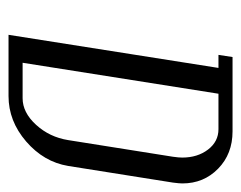

<svg xmlns="http://www.w3.org/2000/svg" viewBox="-76 -476 552 439"><g transform="rotate(90 199.5 -256.0)"><path d="M59.1 0 134.8 -480H105L109.9 -512.2H279.8Q331.5 -512.2 365.2 -479.2Q398.9 -446.3 398.9 -397.5Q398.9 -390.6 397 -376L358.9 -136.2Q349.6 -80.6 303 -40.3Q256.3 0 199.2 0ZM123 -32.2H204.1Q236.8 -32.2 264.9 -63Q293 -93.8 299.8 -136.2L337.9 -376Q339.8 -389.6 339.8 -397Q339.8 -432.1 321.5 -456.1Q303.2 -480 274.9 -480H193.8Z"/></g></svg>

Font: Gawaa
Style: Italic
Weight: 400
Designer: T. Christopher White
Version: Version 1.0